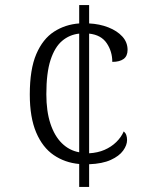

<svg xmlns="http://www.w3.org/2000/svg" viewBox="-20 -734 599 754"><path d="M291 -90Q235 -95 191 -125Q147 -155 122 -214Q97 -273 97 -363Q97 -462 122.5 -521.5Q148 -581 192 -609.5Q236 -638 291 -642V-714H330V-642Q371 -640 405.5 -626.5Q440 -613 460.5 -590.5Q481 -568 481 -538Q481 -526 477 -517Q473 -508 465.5 -502.5Q458 -497 447 -494Q436 -491 421 -491Q421 -532 399 -564.5Q377 -597 330 -602V-132Q364 -134 390.5 -145.5Q417 -157 436.5 -176Q456 -195 466 -218Q473 -212 476 -203.5Q479 -195 479 -184Q479 -164 463.5 -142.5Q448 -121 415 -106Q382 -91 330 -89V0H291ZM291 -602Q253 -598 224 -573.5Q195 -549 178.5 -498.5Q162 -448 162 -364Q162 -297 178 -248.5Q194 -200 223 -171.5Q252 -143 291 -136Z"/></svg>

Font: Noto Serif Thai Light
Style: Regular
Weight: 300
Version: Version 2.001